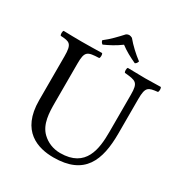

<svg xmlns="http://www.w3.org/2000/svg" viewBox="-189 -951 1039 1099"><g transform="rotate(30 330.5 -402.0)"><path d="M368 -808C352.6 -815.7 343 -816.4 329 -808C298 -774 265 -739 228 -711C230 -702 233 -696 242 -690C280 -707 312 -724 349 -751C382 -726 416 -708 455 -690C464.1 -693.8 468.2 -701.9 471 -711C435 -738 398 -772 368 -808ZM172 -523C172 -606 187 -611 264 -614C270 -620 270 -641 264 -647C217 -646 168.4 -645 129 -645C90 -645 49 -646 10 -647C4 -641 4 -620 10 -614C70 -611 87 -606 87 -523V-233C87 -29 218.5 10 321 10C526 10 575 -117 575 -295V-523C575 -603.3 592 -607 652 -614C658 -620 658 -641 652 -647C614 -646 573.2 -645 550 -645C528.5 -645 480 -646 434 -647C428 -641 428 -620 434 -614C509 -607 526 -604 526 -523V-277C526 -165 511 -31 342 -31C294 -31 253.1 -49.1 223 -78C174 -125 172 -201 172 -266Z"/></g></svg>

Font: Libertinus Serif
Style: Regular
Weight: 400
Designer: Philipp H. Poll
Foundry: Khaled Hosny
Version: Version 6.2